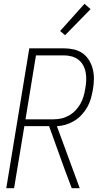

<svg xmlns="http://www.w3.org/2000/svg" viewBox="-20 -989 540 1009"><path d="M13 0 134 -735H316Q343 -735 369 -729Q395 -723 415.5 -708Q436 -693 449 -671Q462 -649 468 -624Q474 -599 473.5 -571.5Q473 -544 468 -517Q464 -494 457.5 -471Q451 -448 439 -426.5Q427 -405 409.5 -386Q392 -367 370.5 -354Q349 -341 326 -334Q303 -327 279 -326L399 0H357L319 -101L238 -326H108L54 0ZM114 -362H262Q282 -362 302.5 -366.5Q323 -371 342.5 -382Q362 -393 377 -409Q392 -425 402.5 -443.5Q413 -462 419 -482.5Q425 -503 428 -523Q432 -544 433 -565.5Q434 -587 430.5 -607Q427 -627 417.5 -645Q408 -663 392.5 -675Q377 -687 357 -692.5Q337 -698 316 -698H169ZM322 -804 296 -826 424 -969 456 -941Z"/></svg>

Font: Iosevka SS18 Extralight
Style: Italic
Weight: 200
Italic angle: -9°
Monospace: yes
Designer: Belleve Invis
Foundry: Belleve Invis
Version: Version 25.1.1; ttfautohint (v1.8.4)